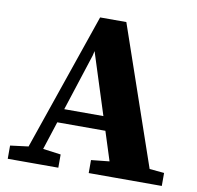

<svg xmlns="http://www.w3.org/2000/svg" viewBox="-75 -737 838 815"><g transform="rotate(10 344.0 -329.5)"><path d="M10 0V-57L113 -70H131L228 -57V0ZM65 0 292 -659H405L632 0H458L286 -538H299L289 -494L129 0ZM171 -189V-249H474V-189ZM359 0V-56L474 -68H546L674 -56V0Z"/></g></svg>

Font: Source Serif 4 18pt
Style: Bold
Weight: 700
Designer: Frank Grießhammer
Foundry: Adobe Systems Incorporated
Version: Version 4.004;hotconv 1.0.116;makeotfexe 2.5.65601